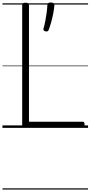

<svg xmlns="http://www.w3.org/2000/svg" viewBox="-20 -1037 734 1557"><path d="M187 0Q160 0 160 -23V-996Q160 -1006 166.5 -1010.5Q173 -1015 187 -1015Q202 -1015 208.5 -1010.5Q215 -1006 215 -996V-50H650Q658 -50 662 -44.5Q666 -39 666 -25Q666 -11 662 -5.5Q658 0 650 0ZM347 -783Q336 -787 333 -793.5Q330 -800 334 -810Q341 -834 347.5 -867Q354 -900 358.5 -934.5Q363 -969 364 -995Q364 -1004 370 -1010.5Q376 -1017 391 -1017Q407 -1017 414 -1010.5Q421 -1004 421 -995Q419 -967 412 -929.5Q405 -892 395 -856.5Q385 -821 375 -795Q372 -788 366.5 -784Q361 -780 347 -783ZM0 490H694V500H0ZM0 -20H694V0H0ZM0 -505H694V-500H0ZM0 -1010H694V-1000H0Z"/></svg>

Font: Playwrite NG Modern Guides
Style: Regular
Weight: 400
Designer: Veronika Burian, José Scaglione
Foundry: TypeTogether
Version: Version 1.003